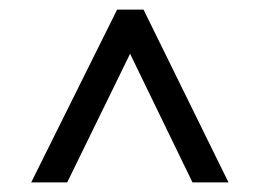

<svg xmlns="http://www.w3.org/2000/svg" viewBox="-20 -631 541 400"><path d="M45 -251 224 -611H279L456 -251H381L251 -519L120 -251Z"/></svg>

Font: Manuale Medium
Style: Italic
Weight: 500
Italic angle: -11°
Version: Version 1.002